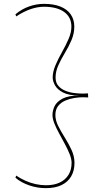

<svg xmlns="http://www.w3.org/2000/svg" viewBox="-20 -835 577 995"><path d="M208 -815Q258 -815 293 -801Q328 -787 346.5 -760.5Q365 -734 365 -697Q365 -661 350.5 -627Q336 -593 316.5 -561Q297 -529 282.5 -497Q268 -465 268 -433Q268 -407 282 -390.5Q296 -374 318 -365Q340 -356 364 -353Q388 -350 409 -350L436 -351L437 -330L409 -331Q389 -331 364.5 -327Q340 -323 318 -313.5Q296 -304 281.5 -286Q267 -268 267 -239Q267 -211 282 -181.5Q297 -152 316.5 -121Q336 -90 351 -57.5Q366 -25 366 9Q366 50 348.5 79.5Q331 109 298 124.5Q265 140 218 140Q196 140 174.5 136.5Q153 133 132.5 126Q112 119 93.5 109Q75 99 60 86L64 75Q86 90 111.5 101.5Q137 113 164.5 119Q192 125 218 125Q260 125 289.5 111Q319 97 335 71Q351 45 351 9Q351 -11 341 -36Q331 -61 316.5 -88Q302 -115 287 -142.5Q272 -170 262 -194.5Q252 -219 252 -239Q252 -262 263 -285Q274 -308 304.5 -324Q335 -340 391 -340Q337 -340 307 -355.5Q277 -371 265 -393Q253 -415 253 -433Q253 -463 267.5 -497Q282 -531 301.5 -565.5Q321 -600 335.5 -633.5Q350 -667 350 -697Q350 -746 312.5 -773Q275 -800 208 -800Q175 -800 139.5 -788Q104 -776 64 -750L60 -761Q77 -775 94.5 -785Q112 -795 130.5 -801.5Q149 -808 168 -811.5Q187 -815 208 -815Z"/></svg>

Font: Kalnia Thin Thin
Style: Regular
Weight: 250
Version: Version 1.105